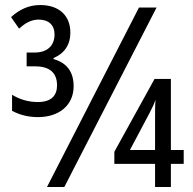

<svg xmlns="http://www.w3.org/2000/svg" viewBox="-20 -744 768 764"><path d="M131 -278C215 -278 273 -325 273 -401C273 -458 246 -494 193 -509V-513C236 -531 260 -566 260 -614C260 -683 214 -724 140 -724C97 -724 59 -708 24 -676L56 -630C82 -654 106 -666 134 -666C174 -666 197 -644 197 -607C197 -563 169 -535 118 -535H86V-480H120C178 -480 207 -454 207 -404C207 -364 184 -338 131 -338C93 -338 59 -348 28 -367V-303C60 -286 94 -278 131 -278ZM167 0H236L603 -714H533ZM597 0H660V-92H711V-147H660V-430H595L435 -140V-92H597ZM497 -147 577 -298C588 -319 595 -335 599 -347C597 -330 597 -303 597 -269V-147Z"/></svg>

Font: Noto Sans UI Condensed
Style: Regular
Weight: 400
Width: 3
Designer: Monotype Design Team
Foundry: Monotype Imaging Inc.
Version: Version 1.901